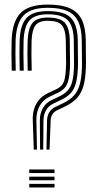

<svg xmlns="http://www.w3.org/2000/svg" viewBox="-20 -828 430 848"><path d="M185.2 -167.2 187.8 -296.2Q188.5 -316.8 197.6 -332Q206.8 -347.2 222.8 -354.8L258.2 -371.8Q288.8 -386.2 306.4 -405.8Q324 -425.2 332.1 -454.5Q340.2 -483.8 341.8 -526.8Q342.2 -537.5 342.1 -550.6Q342 -563.8 341.8 -587.4Q341.5 -611 341 -652.8Q339.5 -728.2 305.6 -760.9Q271.8 -793.5 191 -793.5Q117 -793.5 84.8 -760.5Q52.5 -727.5 49 -652Q48.2 -623.5 48.2 -589.2Q48.2 -555 49.5 -516H31.8Q30.8 -555 30.6 -589.5Q30.5 -624 31.5 -652.8Q35.2 -735.5 72 -771.6Q108.8 -807.8 191 -807.8Q250.5 -807.8 287 -792.1Q323.5 -776.5 340.6 -742.4Q357.8 -708.2 358.8 -652.8Q359 -611 359.4 -587.4Q359.8 -563.8 359.8 -550.6Q359.8 -537.5 359.2 -526.8Q357.5 -480 348.5 -448.2Q339.5 -416.5 319.8 -394.9Q300 -373.2 266.2 -357L231 -340.2Q218.8 -334.5 211.5 -323Q204.2 -311.5 203.8 -296.2L198.8 -167.2ZM129.2 -167.2 124.8 -296.2Q123.5 -322.8 130.4 -346Q137.2 -369.2 152.8 -387.4Q168.2 -405.5 192.2 -416.8L227.5 -433.5Q243.8 -441 252.8 -451.5Q261.8 -462 265.8 -480Q269.8 -498 271.2 -527.5Q272 -537.8 271.9 -550.5Q271.8 -563.2 271.4 -586.9Q271 -610.5 270.5 -652.8Q269 -697.8 252.8 -717Q236.5 -736.2 191 -736.2Q151.5 -736.2 136.5 -716Q121.5 -695.8 119.5 -648.5Q118.8 -622 118.8 -588.8Q118.8 -555.5 120 -516H102.2Q101.2 -555.5 101.1 -589Q101 -622.5 102 -649.5Q104.5 -703.8 123.8 -727.1Q143 -750.5 191 -750.5Q245.2 -750.5 265.9 -727.9Q286.5 -705.2 288.2 -652.8Q288.5 -610.5 288.9 -587Q289.2 -563.5 289.4 -550.8Q289.5 -538 289 -527.5Q287.2 -494.5 282.1 -473.8Q277 -453 265.9 -440.2Q254.8 -427.5 235.2 -418L199.8 -401.2Q179.5 -391.5 166.1 -375.9Q152.8 -360.2 146.5 -340Q140.2 -319.8 140.8 -296.2L143.2 -167.2ZM157 -167.2 156 -296.2Q155.8 -326.5 169 -350Q182.2 -373.5 207.5 -385.8L242.8 -402.5Q266 -413.5 279.4 -428.8Q292.8 -444 298.9 -467.5Q305 -491 306.5 -527.2Q307 -538 306.9 -550.9Q306.8 -563.8 306.5 -587.2Q306.2 -610.8 305.8 -652.8Q304.2 -713 279.1 -738.9Q254 -764.8 191 -764.8Q134.5 -764.8 110.8 -738.4Q87 -712 84.2 -650.2Q83.5 -623 83.5 -589.2Q83.5 -555.5 84.8 -516H67Q66 -555.2 65.9 -589.2Q65.8 -623.2 66.8 -651Q69.8 -719.8 97.9 -749.4Q126 -779 191 -779Q263 -779 292.4 -749.8Q321.8 -720.5 323.5 -652.8Q323.8 -610.8 324.1 -587.2Q324.5 -563.8 324.6 -550.9Q324.8 -538 324 -527Q322.2 -487.5 315.2 -461Q308.2 -434.5 292.9 -417.1Q277.5 -399.8 250.5 -387.2L215.2 -370.2Q194.5 -360.5 183.4 -341.1Q172.2 -321.8 172 -296.2L171 -167.2ZM109.2 0V-16H220.8V0ZM109.2 -63.5V-79.5H220.8V-63.5ZM109.2 -31.8V-47.8H220.8V-31.8Z"/></svg>

Font: Big Shoulders Inline Text Thin Medium
Style: Regular
Weight: 500
Version: Version 2.002